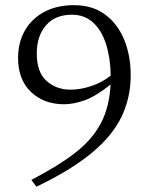

<svg xmlns="http://www.w3.org/2000/svg" viewBox="-20 -700 590 744"><path d="M121 23.5 101.5 -3Q203.5 -55.5 270 -106.8Q336.5 -158 370.2 -221.2Q404 -284.5 408.5 -372.5Q351 -326.5 307.8 -311.2Q264.5 -296 228.5 -296Q150 -296 100 -343.8Q50 -391.5 50 -475Q50 -535.5 76.5 -581.8Q103 -628 151.8 -654Q200.5 -680 266.5 -680Q339 -680 388 -643.2Q437 -606.5 461.8 -544.8Q486.5 -483 486.5 -408.5Q486.5 -322.5 451.5 -248.8Q416.5 -175 336.5 -108.2Q256.5 -41.5 121 23.5ZM122.5 -493Q122.5 -420 160.5 -386.2Q198.5 -352.5 253.5 -352.5Q290.5 -352.5 332.2 -366Q374 -379.5 409 -407Q408 -474.5 391.2 -528Q374.5 -581.5 341.2 -612.2Q308 -643 258.5 -643Q194 -643 158.2 -601.8Q122.5 -560.5 122.5 -493Z"/></svg>

Font: Newsreader Text
Style: Regular
Weight: 400
Designer: Hugues Gentile
Foundry: Production Type
Version: Version 1.002